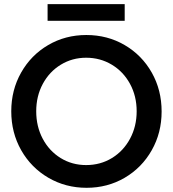

<svg xmlns="http://www.w3.org/2000/svg" viewBox="-20 -896 832 924"><path d="M34.2 -360.4Q34.2 -462.9 81.8 -546.9Q129.4 -630.9 211.9 -679.2Q294.4 -727.5 395.5 -727.5Q497.1 -727.5 579.8 -679.2Q662.6 -630.9 710.2 -546.9Q757.8 -462.9 757.8 -359.4Q757.8 -256.8 710.2 -172.9Q662.6 -88.9 580.1 -40.5Q497.6 7.8 396.5 7.8Q295.9 7.8 212.9 -40.5Q129.9 -88.9 82 -173.1Q34.2 -257.3 34.2 -360.4ZM637.7 -360.4Q637.7 -433.6 605.7 -492.4Q573.7 -551.3 518.1 -584.7Q462.4 -618.2 394.5 -618.2Q327.6 -618.2 272.7 -584.7Q217.8 -551.3 186 -492.4Q154.3 -433.6 154.3 -360.4Q154.3 -287.6 185.5 -228.5Q216.8 -169.4 271.7 -135.5Q326.7 -101.6 394.5 -101.6Q463.4 -101.6 518.8 -135.5Q574.2 -169.4 606 -228.8Q637.7 -288.1 637.7 -360.4ZM209 -876H580.1V-795.9H209Z"/></svg>

Font: Reddit Sans Vanilla SemiBold
Style: Regular
Weight: 600
Designer: Stephen Hutchings
Foundry: Reddit
Version: Version 1.013